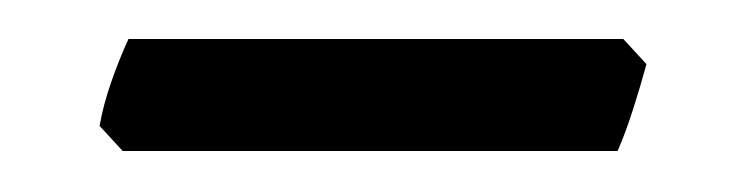

<svg xmlns="http://www.w3.org/2000/svg" viewBox="-20 -298 377 97"><path d="M306.6 -265.6Q303.7 -254.9 299.8 -242.7Q295.9 -230.5 292 -221.7H42L30.3 -234.4Q32.2 -245.1 36.1 -256.3Q40 -267.6 44.9 -278.3H294.9L306.6 -265.6Z"/></svg>

Font: Podda
Style: Regular
Weight: 400
Designer: Md. Tanbin Islam Siyam
Foundry: Tanbin Islam Siyam
Version: Version 0.258